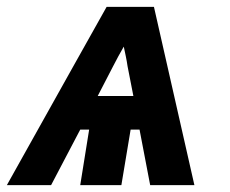

<svg xmlns="http://www.w3.org/2000/svg" viewBox="-50 -540 670 560"><path d="M-30 0 164 -347 261 -520H399L517 0H388L357 -162H331L304 0H184L210 -162H184L99 0ZM235 -260H339L322 -347Q320 -361 317 -375.5Q314 -390 311 -404Q303 -390 295 -375.5Q287 -361 280 -347Z"/></svg>

Font: Iosevka SS04 Heavy Extended
Style: Italic
Weight: 900
Width: 7
Italic angle: -9°
Monospace: yes
Designer: Belleve Invis
Foundry: Belleve Invis
Version: Version 19.0.0; ttfautohint (v1.8.4)